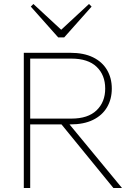

<svg xmlns="http://www.w3.org/2000/svg" viewBox="-20 -940 677 960"><path d="M115 -318V-347H337Q420 -347 463 -388.5Q506 -430 506 -497Q506 -565 463 -606Q420 -647 337 -647H115V-676H332Q399 -676 445 -653.5Q491 -631 515 -590.5Q539 -550 539 -497Q539 -444 515 -403.5Q491 -363 445 -340.5Q399 -318 332 -318ZM99 0V-676H131V0ZM547 0 276 -332 311 -338 590 0ZM425 -920 438 -907 301 -753H271L134 -907L147 -920L296 -782H276Z"/></svg>

Font: Outfit Thin Thin
Style: Regular
Weight: 250
Version: Version 1.100;gftools[0.9.27]